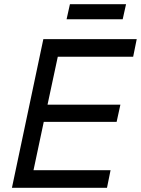

<svg xmlns="http://www.w3.org/2000/svg" viewBox="-20 -897 673 917"><path d="M37 0 187 -710H633L616 -626H256L207 -397H555L537 -315H189L140 -84H508L491 0ZM298 -805 314 -877H582L566 -805Z"/></svg>

Font: Geist Regular
Style: Italic
Weight: 400
Italic angle: -12°
Designer: Basement.studio, Andrés Briganti, Mateo Zaragoza
Foundry: Basement.studio, Vercel, Andrés Briganti, Guido Ferreyra, Mateo Zaragoza
Version: Version 1.500; ttfautohint (v1.8.4.7-5d5b)